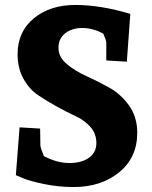

<svg xmlns="http://www.w3.org/2000/svg" viewBox="-20 -740 613 775"><path d="M142 -221Q143 -163 143 -153.5Q143 -144 157 -110Q210 -82 260 -82Q310 -82 339.5 -103.5Q369 -125 369 -162.5Q369 -200 345.5 -227Q322 -254 286.5 -270.5Q251 -287 210 -309.5Q169 -332 133.5 -356Q98 -380 74.5 -422.5Q51 -465 51 -521Q51 -612 116.5 -666Q182 -720 284 -720Q386 -720 506 -684L492 -491L409 -496V-570Q409 -575 397 -604Q355 -627 312.5 -627Q270 -627 243 -605.5Q216 -584 216 -547Q216 -510 249 -482Q282 -454 328.5 -433Q375 -412 421.5 -386Q468 -360 501 -314Q534 -268 534 -204Q534 -104 461 -44.5Q388 15 277 15Q217 15 158.5 3Q100 -9 72 -21L44 -33L59 -226Z"/></svg>

Font: Andada SC
Style: Bold
Weight: 700
Designer: Carolina Giovagnoli
Foundry: Carolina Giovagnoli
Version: Version 1.003